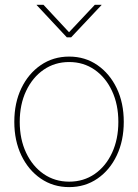

<svg xmlns="http://www.w3.org/2000/svg" viewBox="-20 -764 570 793"><path d="M265.6 8.8Q199.7 8.8 148.4 -26.4Q97.2 -61.5 68.1 -122.3Q39.1 -183.1 39.1 -260.7Q39.1 -338.9 68.1 -399.4Q97.2 -460 148.4 -495.1Q199.7 -530.3 265.6 -530.3Q331.5 -530.3 382.3 -495.1Q433.1 -460 462.2 -399.4Q491.2 -338.9 491.2 -260.7Q491.2 -183.1 462.4 -122.3Q433.6 -61.5 382.6 -26.4Q331.5 8.8 265.6 8.8ZM265.6 -13.7Q325.2 -13.7 371.1 -45.4Q417 -77.1 442.9 -133.1Q468.8 -189 468.8 -260.7Q468.8 -332.5 442.6 -388.4Q416.5 -444.3 370.6 -476.1Q324.7 -507.8 265.6 -507.8Q206.5 -507.8 160.4 -476.1Q114.3 -444.3 87.9 -388.4Q61.5 -332.5 61.5 -260.7Q61.5 -189 87.9 -133.1Q114.3 -77.1 160.4 -45.4Q206.5 -13.7 265.6 -13.7ZM159.7 -744.1 265.1 -630.9 371.6 -744.1H399.4V-743.2L273.9 -609.9H255.9L131.3 -743.2V-744.1Z"/></svg>

Font: Inter 28pt Thin
Style: Regular
Weight: 250
Designer: Rasmus Andersson
Foundry: rsms
Version: Version 4.001;git-66647c0bb